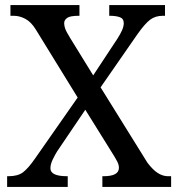

<svg xmlns="http://www.w3.org/2000/svg" viewBox="-20 -734 700 754"><path d="M8 0V-42H14Q50 -42 70.5 -57.5Q91 -73 118 -112L285 -351L120 -619Q102 -648 79.5 -660Q57 -672 34 -672H21V-714H292V-672H289Q255 -672 243.5 -663.5Q232 -655 232 -643Q232 -633 236 -621.5Q240 -610 256 -584L346 -438L441 -582Q452 -599 459 -614.5Q466 -630 466 -643Q466 -661 450.5 -666.5Q435 -672 412 -672H409V-714H628V-672H619Q590 -672 569.5 -656.5Q549 -641 520 -600L375 -391L559 -95Q581 -66 600.5 -54Q620 -42 639 -42H652V0H382V-42H387Q447 -42 447 -75Q447 -86 441 -98.5Q435 -111 414 -144L315 -303L204 -139Q196 -126 187 -107.5Q178 -89 178 -73Q178 -42 243 -42H246V0Z"/></svg>

Font: NotoSerif-Regular
Style: Regular
Weight: 400
Designer: Monotype Design Team
Foundry: Monotype Imaging Inc.
Version: Version 2.007; ttfautohint (v1.8) -l 8 -r 50 -G 200 -x 14 -D